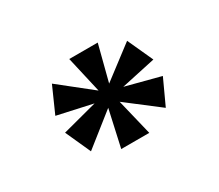

<svg xmlns="http://www.w3.org/2000/svg" viewBox="-83 -935 864 759"><g transform="rotate(-30 348.5 -555.5)"><path d="M285 -350 322 -517 177 -402 125 -517 284 -559 125 -594 177 -711 323 -595 285 -761H415L373 -598L519 -709L572 -593L415 -559L572 -518L519 -403L373 -515L413 -350Z"/></g></svg>

Font: Noto Serif Devanagari Black
Style: Regular
Weight: 900
Designer: Universal Thirst, Indian Type Foundry and the Monotype Design Team
Foundry: Monotype Imaging Inc.
Version: Version 2.004; ttfautohint (v1.8.4.7-5d5b)